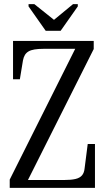

<svg xmlns="http://www.w3.org/2000/svg" viewBox="-20 -908 510 928"><path d="M201 -759H273L356 -877V-888H333L236 -808H246L146 -888H118V-877ZM190 -672Q165 -672 147 -669Q129 -666 118 -659.5Q107 -653 100.5 -642.5Q94 -632 91 -616L76 -525H43V-710H433V-671L100 -8L76 -38H290Q324 -38 345 -43Q366 -48 376.5 -60.5Q387 -73 389 -95L404 -212H439V0H27V-40L353 -691L377 -672Z"/></svg>

Font: Roboto Serif 120pt ExtraCondensed
Style: Regular
Weight: 400
Width: 2
Designer: Greg Gazdowicz
Foundry: Commercial Type
Version: Version 1.008